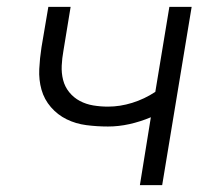

<svg xmlns="http://www.w3.org/2000/svg" viewBox="-20 -540 640 560"><path d="M388 0 420 -198Q389 -185 357.5 -178Q326 -171 295 -171Q263 -171 232 -175Q201 -179 174.5 -192Q148 -205 128.5 -227.5Q109 -250 101 -278.5Q93 -307 94.5 -338.5Q96 -370 101 -402L121 -520H186L165 -392Q161 -370 160 -348.5Q159 -327 164 -307Q169 -287 182 -271Q195 -255 213 -245.5Q231 -236 252 -232.5Q273 -229 295 -229Q330 -229 365.5 -240Q401 -251 433 -272L474 -520H539L453 0Z"/></svg>

Font: Iosevka Light Extended
Style: Italic
Weight: 300
Width: 7
Italic angle: -9°
Monospace: yes
Designer: Belleve Invis
Foundry: Belleve Invis
Version: Version 32.5.0; ttfautohint (v1.8.4)